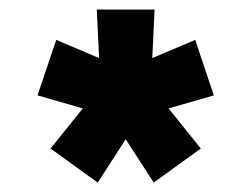

<svg xmlns="http://www.w3.org/2000/svg" viewBox="-20 -729 526 402"><path d="M184.6 -346.7 85.9 -418 153.3 -502 58.6 -529.3 97.7 -645.5 187.5 -607.4 182.6 -709H303.7L298.8 -607.4L388.7 -645.5L427.7 -529.3L333 -502L400.4 -418L301.8 -346.7L243.2 -437.5Z"/></svg>

Font: Sen ExtraBold
Style: Regular
Weight: 800
Version: Version 2.000;gftools[0.9.31]